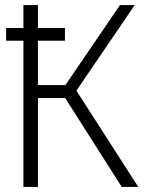

<svg xmlns="http://www.w3.org/2000/svg" viewBox="-20 -734 603 754"><path d="M72 0V-574H4V-624H72V-714H129V-624H235V-574H129V-400H237L451 -714H509L280 -378L523 0H458L236 -349H129V0Z"/></svg>

Font: Noto Sans Mono SemiCondensed Light
Style: Regular
Weight: 300
Width: 4
Designer: Monotype Design Team
Foundry: Monotype Imaging Inc.
Version: Version 2.014; ttfautohint (v1.8.4.7-5d5b)